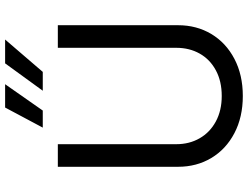

<svg xmlns="http://www.w3.org/2000/svg" viewBox="-129 -823 965 747"><g transform="rotate(-90 353.5 -449.5)"><path d="M628.9 -707V-239.3Q628.9 -167 594.7 -109.9Q560.5 -52.7 498 -20Q435.5 12.7 353.5 12.7Q271.5 12.7 209 -20Q146.5 -52.7 112.3 -109.9Q78.1 -167 78.1 -239.3V-707H166V-246.1Q166 -195.3 189 -155.3Q211.9 -115.2 254.4 -92.3Q296.9 -69.3 353.5 -69.3Q411.1 -69.3 453.6 -92.3Q496.1 -115.2 518.6 -155.3Q541 -195.3 541 -246.1V-707ZM480.5 -912.1H573.2L447.3 -765.6H374ZM308.6 -912.1H399.4L296.9 -765.6H230.5Z"/></g></svg>

Font: Pretendard Std Variable
Style: Regular
Weight: 400
Designer: Base glyphs from Inter by Rasmus Andersson; Hangeul glyphs from Noto Sans CJK(Source Han Sans) by Jang Soo-young and Kan
Foundry: Kil Hyung-jin
Version: Version 1.309;Glyphs 3.2 (3225)